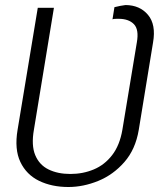

<svg xmlns="http://www.w3.org/2000/svg" viewBox="-20 -743 645 773"><path d="M255.3 9.9Q188.6 9.9 137.4 -14.9Q86.3 -39.8 62 -90.9Q37.6 -142 50.8 -220.5L132.1 -711.6H197.1L116.5 -220.5Q105.5 -158 121.8 -118.6Q138.1 -79.2 175.2 -60.9Q212.4 -42.6 263.1 -42.6Q313.9 -42.6 357.6 -60.9Q401.3 -79.2 431.6 -118.6Q462 -158 472.7 -220.5L530.9 -572.1Q540.1 -623.9 519.2 -645.6Q498.2 -667.3 457.7 -667.3Q457 -667.3 454.9 -667.3Q449.9 -667.3 443.2 -667.1Q436.4 -666.9 432.9 -665.1L440.7 -714.1Q447.8 -716.3 463.8 -719.3Q479.8 -722.3 485.4 -722.7Q543 -722.3 575.8 -683.2Q608.7 -644.2 596.2 -572.1L538.7 -220.5Q525.6 -141.7 480.8 -90.6Q436.1 -39.4 375.7 -14.7Q315.3 9.9 255.3 9.9Z"/></svg>

Font: Inter UI Extra Light
Style: Italic
Weight: 200
Italic angle: -9.39999°
Designer: Rasmus Andersson
Foundry: rsms
Version: 3.2;8d6f07862